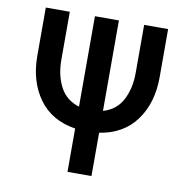

<svg xmlns="http://www.w3.org/2000/svg" viewBox="-81 -801 852 878"><g transform="rotate(10 345.5 -361.5)"><path d="M289.6 0V-201.2Q178.7 -218.3 120.1 -299.1Q61.5 -379.9 61.5 -499.5V-722.7H172.9V-499.5Q172.9 -428.2 200.9 -374.5Q229 -320.8 289.6 -302.7V-722.7H400.9V-302.7Q461.4 -319.8 489.7 -373.3Q518.1 -426.8 518.1 -499.5V-722.7H629.4V-499.5Q629.4 -379.9 570.6 -299.1Q511.7 -218.3 400.9 -201.2V0Z"/></g></svg>

Font: Giphurs Medium
Style: Regular
Weight: 500
Version: Version 0.920; ttfautohint (v1.8.4.7-5d5b)